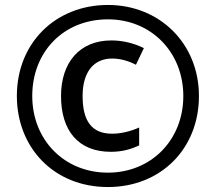

<svg xmlns="http://www.w3.org/2000/svg" viewBox="-20 -744 870 774"><path d="M415 10C628 10 782 -144 782 -357C782 -568 624 -724 415 -724C205 -724 48 -572 48 -357C48 -149 197 10 415 10ZM415 -48C239 -48 110 -180 110 -357C110 -535 236 -666 415 -666C591 -666 719 -532 719 -357C719 -179 589 -48 415 -48ZM427 -132C472 -132 507 -142 541 -158V-230C506 -214 466 -205 432 -205C350 -205 313 -256 313 -357C313 -453 357 -508 432 -508C463 -508 495 -500 528 -483L560 -550C520 -570 474 -581 429 -581C299 -581 226 -490 226 -357C226 -218 295 -132 427 -132Z"/></svg>

Font: Noto Sans Bengali SemiCondensed Medium
Style: Regular
Weight: 500
Width: 4
Designer: Joana Ranito - Universal Thirst; Jelle Bosma - Monotype Design Team
Foundry: Universal Thirst ehf.
Version: Version 3.000